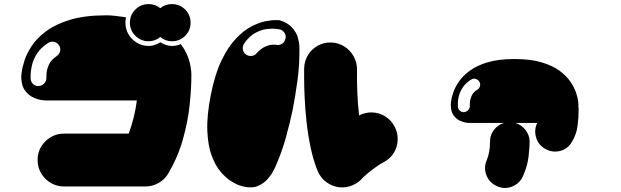

<svg xmlns="http://www.w3.org/2000/svg" viewBox="-20 -713 3040 940"><path d="M822 -693Q860 -693 886.5 -666.5Q913 -640 913 -602Q913 -564 886.5 -537.5Q860 -511 822 -511Q789 -511 765 -532Q739 -511 708 -511Q670 -511 643 -537.5Q616 -564 616 -602Q616 -640 643 -666.5Q670 -693 708 -693Q740 -693 765 -673Q788 -693 822 -693ZM865 -497Q885 -471 898.5 -438.5Q912 -406 916 -365Q916 -360 916.5 -356Q917 -352 917 -347Q917 -281 908.5 -199.5Q900 -118 875.5 -31Q851 56 804 136Q787 165 757 182.5Q727 200 692 200H294Q258 200 228.5 182.5Q199 165 181.5 135.5Q164 106 164 70Q164 34 181.5 5Q199 -24 228.5 -41.5Q258 -59 294 -59Q453 -59 531.5 -59Q610 -59 610 -59Q625 -99 635 -140Q645 -181 650 -221Q650 -221 627 -221Q604 -221 569 -221Q534 -221 500 -221Q411 -221 344 -221Q277 -221 240 -221Q203 -221 203 -221Q203 -221 185 -223Q167 -225 143.5 -235.5Q120 -246 102 -270.5Q84 -295 84 -340Q84 -340 86.5 -361.5Q89 -383 100 -417Q111 -451 136 -489Q161 -527 207 -561Q253 -595 324.5 -616.5Q396 -638 500 -638Q520 -638 543 -635.5Q566 -633 581.5 -630.5Q597 -628 597 -628Q594 -616 594 -602Q594 -570 609.5 -544.5Q625 -519 650.5 -503.5Q676 -488 708 -488Q723 -488 737.5 -493Q752 -498 765 -506Q778 -498 792 -493Q806 -488 822 -488Q844 -488 865 -497ZM257 -438Q270 -446 274 -462Q278 -478 269 -491Q261 -504 245.5 -508Q230 -512 216 -503Q180 -480 161.5 -451Q143 -422 136.5 -394Q130 -366 130 -347Q130 -328 130 -326Q132 -310 144 -300Q156 -290 172 -292Q188 -294 198 -306Q208 -318 207 -334Q207 -336 208 -354.5Q209 -373 219.5 -396.5Q230 -420 257 -438Z M1738 -148Q1770 -164 1803.5 -162.5Q1837 -161 1865.5 -143.5Q1894 -126 1911 -95Q1928 -64 1927 -29.5Q1926 5 1909 34Q1892 63 1860 80Q1841 90 1820 105Q1799 120 1782 134Q1765 148 1757 156Q1738 180 1706 194Q1673 208 1639 203.5Q1605 199 1577.5 178.5Q1550 158 1536 126Q1515 75 1501.5 12.5Q1488 -50 1481 -114.5Q1474 -179 1471.5 -235Q1469 -291 1469 -329.5Q1469 -368 1469 -378Q1470 -414 1487.5 -443Q1505 -472 1535 -489Q1565 -506 1601 -505Q1636 -504 1665 -486Q1694 -468 1711 -438Q1728 -408 1728 -373Q1727 -330 1729 -269.5Q1731 -209 1738 -148ZM1349 -614Q1390 -601 1410.5 -577.5Q1431 -554 1438 -530Q1445 -506 1445.5 -489.5Q1446 -473 1446 -473Q1447 -396 1436 -316.5Q1425 -237 1413 -176Q1400 -114 1380 -41Q1360 32 1327 106Q1327 106 1318 124Q1309 142 1290.5 163.5Q1272 185 1242.5 197.5Q1213 210 1171 200Q1171 200 1154 195Q1137 190 1112 174.5Q1087 159 1061 129Q1035 99 1016.5 49.5Q998 0 995 -73Q992 -146 1012 -248Q1032 -350 1064.5 -417Q1097 -484 1135 -524Q1173 -564 1211 -583.5Q1249 -603 1280 -609Q1311 -615 1330 -614.5Q1349 -614 1349 -614ZM1377 -522Q1382 -537 1374 -550.5Q1366 -564 1351 -569Q1349 -569 1331.5 -571.5Q1314 -574 1287.5 -571Q1261 -568 1232 -553Q1203 -538 1178 -504Q1168 -490 1168.5 -475Q1169 -460 1181 -449Q1193 -438 1209.5 -439Q1226 -440 1236 -452Q1258 -476 1279 -485Q1300 -494 1314 -494Q1328 -494 1330 -494Q1346 -490 1359.5 -498Q1373 -506 1377 -522Z M2812 -201Q2812 -199 2811.5 -196.5Q2811 -194 2811 -194Q2812 -190 2812.5 -186Q2813 -182 2813 -177Q2813 -138 2807.5 -96Q2802 -54 2779 -17Q2758 18 2720 26.5Q2682 35 2648 15Q2615 -4 2604.5 -40.5Q2594 -77 2610 -111Q2573 -111 2544 -111Q2515 -111 2504 -111Q2533 -102 2552.5 -77Q2572 -52 2573 -21Q2573 5 2568 51.5Q2563 98 2541 148Q2525 185 2488 200Q2451 215 2414 199Q2376 182 2361.5 145Q2347 108 2363 71Q2371 53 2375 29.5Q2379 6 2379 -17Q2378 -50 2397.5 -76Q2417 -102 2447 -111Q2412 -111 2364 -111Q2316 -111 2276 -111Q2276 -111 2262.5 -112.5Q2249 -114 2231.5 -122Q2214 -130 2200.5 -148.5Q2187 -167 2187 -201Q2187 -201 2188.5 -217Q2190 -233 2198.5 -258.5Q2207 -284 2226 -312.5Q2245 -341 2279.5 -366.5Q2314 -392 2367.5 -408Q2421 -424 2499 -424Q2577 -424 2631 -408Q2685 -392 2719.5 -366.5Q2754 -341 2773 -312.5Q2792 -284 2800.5 -258.5Q2809 -233 2810.5 -217Q2812 -201 2812 -201ZM2317 -274Q2327 -280 2330 -292Q2333 -304 2326 -314Q2320 -324 2308 -327Q2296 -330 2286 -323Q2259 -306 2245 -284Q2231 -262 2226 -241Q2221 -220 2221.5 -206Q2222 -192 2222 -190Q2223 -178 2232 -170.5Q2241 -163 2253 -164Q2265 -166 2273 -175Q2281 -184 2280 -196Q2280 -197 2280.5 -211Q2281 -225 2288.5 -243Q2296 -261 2317 -274Z"/></svg>

Font: Nikukyu
Style: Regular
Weight: 400
Version: Version 1.00